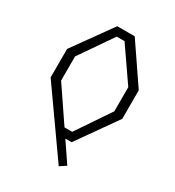

<svg xmlns="http://www.w3.org/2000/svg" viewBox="-209 -853 1038 1137"><g transform="rotate(30 310.0 -284.0)"><path d="M369.5 161.5 412 133.5 321.5 0H364.5L555 -270V-465L374.5 -730H255L65 -465V-270ZM128 -285V-450L283 -675H336.5L492 -450V-285L336.5 -55H284Z"/></g></svg>

Font: Monaspace Krypton ExtraLight
Style: Regular
Weight: 200
Designer: Riley Cran & the Lettermatic Team
Foundry: Lettermatic
Version: Version 1.101 (Monaspace Krypton)